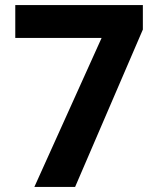

<svg xmlns="http://www.w3.org/2000/svg" viewBox="-20 -734 621 754"><path d="M115 0H275L541 -618V-714H40V-585H379Z"/></svg>

Font: Noto Sans Myanmar UI
Style: Bold
Weight: 700
Designer: Monotype Design Team
Foundry: Monotype Imaging Inc.
Version: Version 2.103